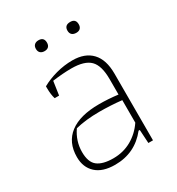

<svg xmlns="http://www.w3.org/2000/svg" viewBox="-154 -718 762 827"><g transform="rotate(-30 226.5 -305.0)"><path d="M132 -593Q132 -606 139.5 -613Q147 -620 160 -620Q187 -620 187 -593Q187 -580 180 -573Q173 -566 160 -566Q147 -566 139.5 -573Q132 -580 132 -593ZM289 -593Q289 -620 318 -620Q345 -620 345 -593Q345 -580 338 -573Q331 -566 318 -566Q304 -566 296.5 -573Q289 -580 289 -593ZM52 -101Q52 -174 102.5 -212.5Q153 -251 248 -251Q294 -251 342 -245V-322Q342 -389 314.5 -416.5Q287 -444 222 -444Q180 -444 128 -437L118 -369H96Q89 -391 89 -423V-432Q121 -450 161.5 -461Q202 -472 243 -472Q305 -472 338.5 -436.5Q372 -401 372 -332V0H349L345 -67H339Q278 10 179 10Q117 10 84.5 -20Q52 -50 52 -101ZM344 -104V-216Q289 -222 233 -222Q166 -222 114 -209Q82 -163 82 -109Q82 -58 108 -38Q134 -18 186 -18Q236 -18 276.5 -41Q317 -64 344 -104Z"/></g></svg>

Font: Athiti ExtraLight
Style: Regular
Weight: 275
Designer: CadsonDemak Team
Foundry: CadsonDemak
Version: Version 1.033